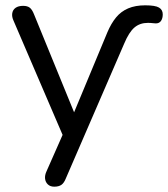

<svg xmlns="http://www.w3.org/2000/svg" viewBox="-20 -515 632 722"><path d="M184 187Q169 187 160 178.5Q151 170 149.5 157Q148 144 155 129L223 -25V10L31 -437Q24 -452 26 -465Q28 -478 38.5 -485.5Q49 -493 67 -493Q83 -493 92 -486Q101 -479 108 -461L272 -60H245L384 -394Q398 -427 416.5 -449.5Q435 -472 462 -483.5Q489 -495 526 -495Q564 -495 578 -486.5Q592 -478 592 -461Q592 -446 585.5 -436.5Q579 -427 566 -427Q561 -427 553.5 -428Q546 -429 536 -429Q506 -429 485.5 -411.5Q465 -394 447 -351L228 155Q221 173 211 180Q201 187 184 187Z"/></svg>

Font: Nunito
Style: Regular
Weight: 400
Designer: Vernon Adams
Foundry: Vernon Adams
Version: Version 3.602